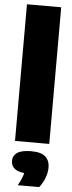

<svg xmlns="http://www.w3.org/2000/svg" viewBox="-68 -840 425 1131"><g transform="rotate(5 145.0 -275.0)"><path d="M44 0V-808H246.5V0ZM83 258.5Q108 213 114.5 184Q73 179 54.8 162Q36.5 145 36.5 118.5Q36.5 87.5 62.2 69.8Q88 52 145.5 52Q203 52 228.8 75Q254.5 98 254.5 139.5Q254.5 169.5 241.5 202.8Q228.5 236 209.5 258.5Z"/></g></svg>

Font: Encode Sans SemiCondensed SemiCondensed Black
Style: Regular
Weight: 900
Width: 4
Designer: Multiple Designers
Foundry: Impallari Type
Version: Version 3.000; ttfautohint (v1.8.3) -l 8 -r 50 -G 200 -x 14 